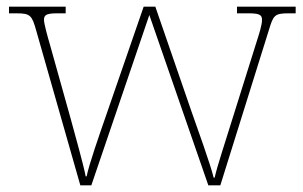

<svg xmlns="http://www.w3.org/2000/svg" viewBox="-20 -556 910 576"><path d="M89 -463 221 0H254L428 -511L605 0H641L787 -467C800 -510 804 -516 845 -516H867V-536H691V-516H728C762 -516 766 -509 766 -496C766 -481 758 -456 749 -428L679 -205C654 -124 631 -56 624 -23H621C612 -61 571 -175 554 -223L446 -536H411L297 -206C280 -157 246 -60 240 -27H237C231 -60 205 -152 192 -200L129 -425C123 -445 112 -485 112 -496C112 -509 116 -516 150 -516H177V-536H7V-516H30C71 -516 76 -510 89 -463Z"/></svg>

Font: Noto Serif Malayalam Thin
Style: Regular
Weight: 100
Designer: Indian type Foundry, Jelle Bosma, Monotype Design Team
Foundry: Monotype Imaging Inc.
Version: Version 2.104